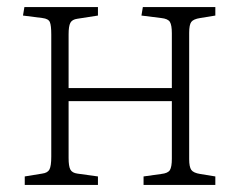

<svg xmlns="http://www.w3.org/2000/svg" viewBox="-20 -523 674 543"><path d="M50 0V-24L99 -32Q115 -34 120 -44Q125 -54 125 -80V-425Q125 -451 121 -460.5Q117 -470 100 -472L45 -479L49 -503H257V-479L199 -470Q184 -468 179 -458.5Q174 -449 174 -426V-274H466V-429Q466 -452 460.5 -461Q455 -470 436 -472L380 -479L384 -503H589V-479L546 -472Q527 -469 521 -461Q515 -453 515 -430V-73Q515 -51 521 -42.5Q527 -34 546 -31L589 -24V0H386V-24L436 -31Q455 -33 460.5 -42Q466 -51 466 -74V-237H174V-76Q174 -53 179 -43.5Q184 -34 199 -32L257 -24V0Z"/></svg>

Font: Literata 18pt ExtraLight
Style: Regular
Weight: 250
Designer: Latin by Veronika Burian and Jose Scaglione. Greek by Irene Vlachou. Cyrillic by Vera Evstafieva.
Foundry: TypeTogether
Version: Version 3.103;gftools[0.9.29]